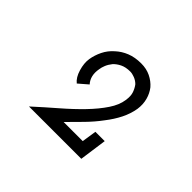

<svg xmlns="http://www.w3.org/2000/svg" viewBox="-85 -821 568 568"><g transform="rotate(45 199.0 -537.5)"><path d="M186 -415Q208 -437 229.5 -459Q251 -481 268 -504Q286 -527 297.5 -550Q309 -573 313 -597Q316 -618 311 -636.5Q306 -655 295 -669Q283 -683 265.5 -691.5Q248 -700 226 -700Q200 -700 180 -692Q160 -684 145 -670Q129 -656 120 -637.5Q111 -619 108 -600Q105 -581 112 -557.5Q119 -534 133 -523L162 -548Q153 -558 150 -571Q147 -584 150 -600Q151 -608 155 -618Q159 -628 167 -638Q175 -647 188 -653.5Q201 -660 220 -660Q228 -660 238.5 -656Q249 -652 257 -644Q264 -635 268.5 -622.5Q273 -610 270 -591Q267 -568 250 -542.5Q233 -517 207 -490Q181 -463 148 -434.5Q115 -406 81 -375H300L312 -461H273L266 -415Z"/></g></svg>

Font: Josefin Slab Thin
Style: Bold Italic
Weight: 700
Italic angle: -12°
Version: Version 2.000